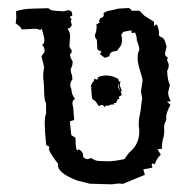

<svg xmlns="http://www.w3.org/2000/svg" viewBox="-20 -468 484 484"><path d="M289.6 -4.4Q283.7 -5.4 279.3 -5.4L273.4 -4.9Q266.6 -3.4 258.8 -3.4L206.1 -4.9L173.8 -13.2Q126 -31.7 126 -51.3Q126 -53.2 126.5 -55.2Q108.4 -77.6 103 -91.8Q104.5 -94.2 104.5 -96.2Q104.5 -100.1 96.7 -101.6L95.7 -110.8Q92.8 -139.2 92.8 -156.7Q92.8 -175.3 96.2 -181.6V-207Q91.3 -216.3 91.3 -237.3Q91.3 -249.5 89.8 -265.1Q88.9 -270 88.9 -275.4Q88.9 -286.6 91.3 -298.8L84.5 -326.2L92.3 -336.9V-339.4Q92.3 -349.6 85.9 -355Q91.8 -356.9 91.8 -366.2Q91.8 -369.1 91.3 -373L85.4 -395.5L81.1 -392.1Q77.1 -395.5 65.9 -395.5L58.6 -395Q46.4 -394 40 -394Q33.2 -394 33.2 -395L33.7 -395.5Q33.7 -399.4 19.5 -409.2Q20.5 -419.4 21 -422.4V-425.3Q21 -429.7 20.5 -439.5Q33.7 -445.3 63 -446.3L102.1 -447.3Q108.4 -440.9 119.1 -440.9L140.6 -439.5L152.3 -442.4Q162.1 -440.9 162.1 -431.2V-428.7Q156.2 -426.3 156.2 -424.3Q156.2 -423.3 157.7 -422.9Q160.2 -421.4 160.2 -419.4Q160.2 -417.5 158.2 -415L161.1 -404.8Q157.2 -396 149.9 -396Q156.7 -387.7 156.7 -376Q156.7 -373 156.2 -369.6Q155.3 -360.8 155.3 -355L154.8 -354Q154.8 -348.6 159.2 -343.3Q161.1 -340.8 161.1 -338.9Q161.1 -335.9 158.7 -333.5Q156.7 -332.5 156.7 -329.6Q156.7 -323.7 163.1 -313Q163.1 -302.2 159.7 -297.4Q158.2 -294.9 158.2 -291.5Q158.2 -286.1 161.6 -277.8L162.6 -268.1Q157.2 -261.2 157.2 -253.9Q157.2 -248 160.2 -242.2Q160.2 -230 169.4 -218.3Q162.6 -216.3 162.6 -207.5Q162.6 -203.1 164.6 -196.8L167 -165.5L156.2 -162.1L159.7 -127.4L170.4 -120.6Q170.4 -88.9 175.3 -88.9Q176.8 -88.9 178.7 -91.8Q189.9 -85.4 189.9 -74.2V-71.8Q195.8 -66.9 200.2 -66.9Q202.6 -66.9 204.6 -67.9Q207 -69.3 209 -69.3Q212.4 -69.3 215.3 -66.4Q220.2 -62.5 232.7 -62Q245.1 -61.5 252 -61.5Q268.6 -61.5 293.5 -66.9L305.7 -83.5Q331.1 -103.5 331.1 -136.7Q331.1 -144 329.6 -152.3Q329.6 -166.5 332.5 -179Q335.4 -191.4 335.4 -198.2L338.4 -220.2L335.4 -237.8L339.4 -263.7Q339.4 -268.6 337.9 -273.7Q336.4 -278.8 334.5 -284.9Q332.5 -291 329.6 -302Q326.7 -313 326.7 -322.3L327.1 -322.8Q327.1 -334.5 330.1 -339.4Q331.1 -341.3 331.1 -343.8Q331.1 -348.1 329.1 -354.5Q324.7 -364.7 324.7 -370.1Q324.7 -375.5 320.8 -385.7L311.5 -384.8V-391.6L291 -387.7L285.6 -380.4Q287.6 -373 287.6 -366.7Q287.6 -356.9 282.7 -350.1L274.4 -339.4Q255.9 -338.9 255.9 -326.7V-326.2L244.1 -322.3L231.9 -331.5L235.8 -337.9L225.6 -342.8L224.1 -367.7Q219.2 -373 219.2 -378.4Q219.2 -382.3 221.7 -386.2Q223.6 -394 223.6 -400.4Q223.6 -403.8 223.1 -406.7L231.4 -411.1L229.5 -415L232.9 -422.4Q241.7 -424.3 241.7 -430.2Q241.7 -432.1 240.7 -434.6Q250 -441.4 258.3 -441.4L278.8 -446.3L303.7 -447.8Q307.1 -447.8 312.5 -440.9H331.5L344.2 -428.2L368.2 -413.1V-402.3Q372.1 -406.2 376 -406.2Q380.9 -392.1 380.9 -385.3V-383.8Q380.4 -382.8 380.4 -381.8Q380.4 -376.5 386.7 -374.5Q393.1 -371.6 395.8 -364.3Q398.4 -356.9 399.9 -350.6L396 -333Q396 -326.7 400.4 -325.2Q402.8 -323.7 402.8 -321.8Q402.8 -319.8 400.9 -316.9L404.3 -309.1Q405.3 -306.2 405.3 -302.7Q405.3 -295.9 401.4 -290Q401.9 -277.3 403.1 -270.8Q404.3 -264.2 405.3 -261Q406.2 -257.8 407.2 -256.6Q408.2 -255.4 408.2 -253.9L403.8 -234.9Q403.8 -225.6 410.6 -212.9L400.9 -211.4L409.7 -204.1Q398.9 -183.1 398.9 -172.9L399.4 -168.9Q399.4 -165 396.5 -159.7Q393.6 -155.3 393.6 -143.1Q393.6 -142.1 394 -141.1V-139.2Q394 -127 391.1 -118.2Q388.2 -108.9 388.2 -95.7V-92.8L377 -91.8L385.3 -78.1Q373.5 -66.9 370.6 -54.2L365.7 -55.7Q362.3 -55.7 362.3 -52.2L364.3 -45.4L341.3 -41L345.2 -27.3ZM228 -270.5 225.6 -272.9Q236.8 -277.8 248 -277.8Q262.7 -277.8 278.3 -269L279.8 -261.7L283.7 -264.2L281.7 -253.4L288.1 -236.3L284.7 -240.2V-238.8Q284.7 -234.4 287.1 -228.5L279.8 -224.1L280.3 -218.8L276.4 -217.3L272.9 -208.5L266.1 -208L269 -205.1L258.8 -204.1L250 -200.2L251 -204.1L243.7 -198.2Q240.2 -203.6 236.3 -203.6Q233.4 -203.6 229.5 -200.2L220.2 -213.4L214.4 -216.8Q211.4 -219.7 210.9 -231.4Q210.4 -243.2 209.5 -246.6L211.9 -248.5L208.5 -249.5Q210 -256.3 215.8 -262.7L217.8 -269.5L224.1 -267.1ZM279.8 -258.8 277.8 -248.5 283.2 -236.8 279.8 -249Z"/></svg>

Font: Truetypewriter PolyglOTT
Style: Regular
Weight: 400
Designer: Sergey Beatoff a.k.a. Sam_T
Version: Version 3.76